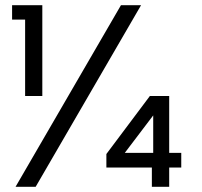

<svg xmlns="http://www.w3.org/2000/svg" viewBox="-20 -720 778 740"><path d="M76.8 -644.4H26.6V-700H143.1V-350H76.8ZM446.2 -700H523.7L117.4 0H39.9ZM565.3 -74.3H390V-126.4L557.6 -350H632.1V-130.9H678.6V-74.3H632.1V0H565.3ZM570.5 -130.9V-275.2L461 -130.9Z"/></svg>

Font: AF Albert Sans Medium
Style: Regular
Weight: 500
Designer: Andreas Rasmussen
Foundry: a.Foundry
Version: Version 1.300;Glyphs 3.2 (3231)